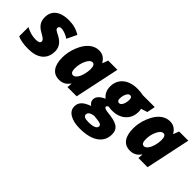

<svg xmlns="http://www.w3.org/2000/svg" viewBox="21 -1278 2233 2233"><g transform="rotate(45 1137.5 -161.5)"><path d="M296.9 -434.1Q259.8 -434.1 259.8 -400.9Q259.8 -387.7 273.4 -377.4Q287.1 -367.2 325.2 -348.1Q435.1 -293 435.1 -193.8Q435.1 -94.7 371.3 -42.5Q307.6 9.8 193.8 9.8Q80.1 9.8 15.1 -21V-172.9Q95.7 -128.9 176.8 -128.9Q243.2 -128.9 243.2 -163.1Q243.2 -179.7 230.5 -192.4Q217.8 -205.1 167 -233.9Q115.2 -262.2 91.6 -298.8Q67.9 -335.4 67.9 -388.2Q67.9 -472.2 127 -517.6Q186 -563 292.2 -563Q398.4 -563 481.9 -511.2L422.9 -388.2Q390.6 -409.2 356.2 -421.6Q321.8 -434.1 296.9 -434.1Z M700.2 9.8Q623 9.8 583 -44.4Q543 -98.6 543 -201.2Q543 -289.1 578.4 -379.2Q613.8 -469.2 668.2 -516.1Q722.7 -563 789.1 -563Q830.6 -563 861.6 -544.4Q892.6 -525.9 917 -484.9H920.9L946.8 -553.2H1098.1L981 0H830.1L835 -60.1H831.1Q804.2 -22.9 772.7 -6.6Q741.2 9.8 700.2 9.8ZM777.8 -142.1Q802.2 -142.1 824.2 -170.2Q846.2 -198.2 859.6 -246.6Q873 -294.9 873 -334Q873 -411.1 833 -411.1Q795.4 -411.1 765.6 -349.6Q735.8 -288.1 735.8 -215.1Q735.8 -142.1 777.8 -142.1Z M1420.9 -563Q1472.2 -563 1517.1 -553.2H1711.9L1691.9 -452.1L1613.8 -426.8Q1618.7 -407.7 1618.7 -380.9Q1618.7 -287.6 1555.2 -230Q1491.7 -172.9 1389.6 -172.9Q1351.6 -172.9 1329.1 -179.2Q1314.5 -171.4 1310.1 -165.5Q1305.7 -159.7 1305.7 -153.8Q1305.7 -132.8 1359.9 -125L1426.8 -116.2Q1512.2 -103.5 1549.1 -71.3Q1585.9 -39.1 1585.9 21Q1585.9 126 1503.7 183.1Q1421.4 240.2 1270 240.2Q1166 240.2 1105.5 203.1Q1043.9 166.5 1043.9 101.1Q1043.9 52.7 1077.4 18.3Q1110.8 -16.1 1180.7 -39.1Q1162.1 -50.8 1150.9 -68.8Q1139.6 -86.9 1139.6 -106.9Q1139.6 -141.1 1164.1 -168.2Q1188.5 -195.3 1238.8 -217.8Q1174.8 -268.6 1174.8 -355Q1174.8 -450.7 1241.2 -506.8Q1307.6 -563 1420.9 -563ZM1411.6 -449.2Q1387.2 -449.2 1370.1 -414.3Q1353 -379.4 1353 -335.7Q1353 -292 1385.7 -292Q1411.1 -292 1427.2 -325.2Q1443.8 -358.4 1443.8 -403.8Q1443.8 -449.2 1414.1 -449.2Q1412.6 -449.2 1411.6 -449.2ZM1205.1 74.2Q1205.1 116.2 1288.1 116.2Q1349.1 116.2 1381.1 102.3Q1413.1 88.4 1413.1 62Q1413.1 44.4 1397 35.4Q1380.9 26.4 1340.8 22L1284.7 16.1Q1205.1 27.8 1205.1 74.2Z M1866.2 9.8Q1789.1 9.8 1749 -44.4Q1709 -98.6 1709 -201.2Q1709 -289.1 1744.4 -379.2Q1779.8 -469.2 1834.2 -516.1Q1888.7 -563 1955.1 -563Q1996.6 -563 2027.6 -544.4Q2058.6 -525.9 2083 -484.9H2086.9L2112.8 -553.2H2264.2L2147 0H1996.1L2001 -60.1H1997.1Q1970.2 -22.9 1938.7 -6.6Q1907.2 9.8 1866.2 9.8ZM1943.8 -142.1Q1968.3 -142.1 1990.2 -170.2Q2012.2 -198.2 2025.6 -246.6Q2039.1 -294.9 2039.1 -334Q2039.1 -411.1 1999 -411.1Q1961.4 -411.1 1931.6 -349.6Q1901.9 -288.1 1901.9 -215.1Q1901.9 -142.1 1943.8 -142.1Z"/></g></svg>

Font: Open Sans Hebrew Extra Bold
Style: Italic
Weight: 800
Italic angle: -12°
Foundry: Ascender Corporation, Yanek Iontef
Version: Version 2.001;PS 002.001;hotconv 1.0.70;makeotf.lib2.5.58329